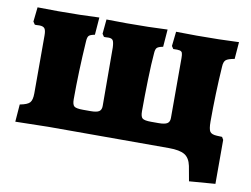

<svg xmlns="http://www.w3.org/2000/svg" viewBox="-71 -607 1090 834"><g transform="rotate(10 474.0 -189.5)"><path d="M925 -76V118L810 127L798 61Q791 27 769 13.5Q747 0 699 0H168L22 3L28 -74Q61 -80 71.5 -91.5Q82 -103 82 -133V-388Q82 -411 75.5 -419Q69 -427 52 -427Q49 -427 42 -426.5Q35 -426 32 -427L24 -439L31 -503L122 -502Q222 -502 303 -506L297 -429Q276 -425 270.5 -418.5Q265 -412 264 -395Q255 -258 255 -137Q255 -113 264 -106Q273 -99 303 -99H336Q363 -99 373.5 -106Q384 -113 384 -130L383 -388Q382 -411 377 -419Q372 -427 357 -427Q353 -427 346.5 -426.5Q340 -426 337 -427L329 -439L335 -503L424 -502Q524 -502 604 -506L598 -429Q577 -425 571 -418.5Q565 -412 564 -395Q560 -351 558 -276.5Q556 -202 556 -137Q556 -113 565 -106Q574 -99 603 -99H636Q663 -99 674 -106Q685 -113 685 -130V-394Q685 -410 682.5 -417Q680 -424 671.5 -426Q663 -428 643 -427L635 -439L642 -503L733 -502Q835 -502 919 -506L913 -431Q884 -426 875 -418Q866 -410 865 -389Q857 -269 857 -145Q857 -111 864.5 -100.5Q872 -90 895 -89L918 -88Z"/></g></svg>

Font: Alegreya SC Black
Style: Regular
Weight: 900
Designer: Juan Pablo del Peral
Foundry: Huerta Tipografica
Version: Version 2.007; ttfautohint (v1.6)